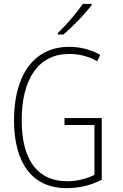

<svg xmlns="http://www.w3.org/2000/svg" viewBox="-20 -970 640 1000"><path d="M281 -798V-790H310C361 -833 424 -899 457 -943V-950H411C383 -907 323 -837 281 -798ZM327 10C390 10 456 -5 510 -34V-355H316V-319H472V-59C432 -40 384 -26 330 -26C178 -26 93 -133 93 -344C93 -560 181 -689 340 -689C382 -689 435 -681 486 -651L502 -684C451 -714 393 -726 340 -726C156 -726 53 -578 53 -344C53 -122 147 10 327 10Z"/></svg>

Font: Noto Sans Mono ExtraLight
Style: Regular
Weight: 200
Designer: Monotype Design Team
Foundry: Monotype Imaging Inc.
Version: Version 2.014